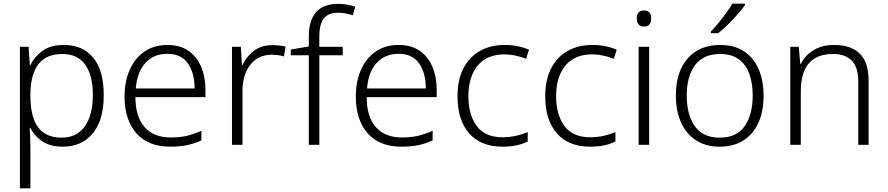

<svg xmlns="http://www.w3.org/2000/svg" viewBox="-20 -786 4817 1042"><path d="M327 -542Q429 -542 486 -473Q543 -404 543 -269Q543 -134 483.5 -62Q424 10 321 10Q251 10 208 -20Q165 -50 145 -92H141Q143 -67 144 -37.5Q145 -8 145 17V236H88V-532H135L142 -433H145Q165 -476 209 -509Q253 -542 327 -542ZM319 -493Q230 -493 188 -437Q146 -381 145 -276V-266Q145 -152 186.5 -95.5Q228 -39 315 -39Q397 -39 440.5 -100.5Q484 -162 484 -270Q484 -377 442.5 -435Q401 -493 319 -493Z M889 -542Q957 -542 1002.5 -510.5Q1048 -479 1071.5 -424Q1095 -369 1095 -298V-259H715Q715 -153 764.5 -96.5Q814 -40 906 -40Q955 -40 992 -48.5Q1029 -57 1073 -76V-24Q1033 -6 994 2Q955 10 904 10Q784 10 720 -63Q656 -136 656 -262Q656 -343 683.5 -406Q711 -469 763 -505.5Q815 -542 889 -542ZM888 -494Q815 -494 769.5 -445Q724 -396 717 -306H1036Q1036 -390 999.5 -442Q963 -494 888 -494Z M1458 -541Q1497 -541 1530 -533L1521 -480Q1489 -489 1455 -489Q1382 -489 1339 -435Q1296 -381 1296 -292V0H1239V-532H1287L1293 -433H1296Q1316 -478 1357 -509.5Q1398 -541 1458 -541Z M1840 -486H1713V0H1656V-486H1558V-517L1656 -534V-587Q1656 -765 1815 -765Q1843 -765 1866 -760.5Q1889 -756 1908 -750L1895 -703Q1877 -709 1856.5 -713Q1836 -717 1816 -717Q1762 -717 1737.5 -686Q1713 -655 1713 -587V-532H1840Z M2144 -542Q2212 -542 2257.5 -510.5Q2303 -479 2326.5 -424Q2350 -369 2350 -298V-259H1970Q1970 -153 2019.5 -96.5Q2069 -40 2161 -40Q2210 -40 2247 -48.5Q2284 -57 2328 -76V-24Q2288 -6 2249 2Q2210 10 2159 10Q2039 10 1975 -63Q1911 -136 1911 -262Q1911 -343 1938.5 -406Q1966 -469 2018 -505.5Q2070 -542 2144 -542ZM2143 -494Q2070 -494 2024.5 -445Q1979 -396 1972 -306H2291Q2291 -390 2254.5 -442Q2218 -494 2143 -494Z M2707 10Q2590 10 2526.5 -62Q2463 -134 2463 -263Q2463 -353 2495 -415Q2527 -477 2584.5 -509.5Q2642 -542 2719 -542Q2757 -542 2791 -535Q2825 -528 2851 -516L2835 -467Q2808 -478 2777 -484.5Q2746 -491 2718 -491Q2623 -491 2572.5 -430Q2522 -369 2522 -264Q2522 -164 2567 -102.5Q2612 -41 2707 -41Q2746 -41 2781 -49Q2816 -57 2844 -69V-18Q2818 -5 2784.5 2.5Q2751 10 2707 10Z M3183 10Q3066 10 3002.5 -62Q2939 -134 2939 -263Q2939 -353 2971 -415Q3003 -477 3060.5 -509.5Q3118 -542 3195 -542Q3233 -542 3267 -535Q3301 -528 3327 -516L3311 -467Q3284 -478 3253 -484.5Q3222 -491 3194 -491Q3099 -491 3048.5 -430Q2998 -369 2998 -264Q2998 -164 3043 -102.5Q3088 -41 3183 -41Q3222 -41 3257 -49Q3292 -57 3320 -69V-18Q3294 -5 3260.5 2.5Q3227 10 3183 10Z M3475 -729Q3514 -729 3514 -686Q3514 -642 3475 -642Q3436 -642 3436 -686Q3436 -729 3475 -729ZM3503 -532V0H3446V-532Z M4124 -267Q4124 -183 4096.5 -121Q4069 -59 4015.5 -24.5Q3962 10 3885 10Q3811 10 3758 -24Q3705 -58 3676.5 -120.5Q3648 -183 3648 -267Q3648 -396 3712 -469Q3776 -542 3889 -542Q3965 -542 4017.5 -507.5Q4070 -473 4097 -411Q4124 -349 4124 -267ZM3707 -267Q3707 -164 3750.5 -101.5Q3794 -39 3886 -39Q3979 -39 4022 -102Q4065 -165 4065 -267Q4065 -333 4047 -384Q4029 -435 3990 -464Q3951 -493 3888 -493Q3798 -493 3752.5 -433Q3707 -373 3707 -267ZM4023 -758Q4008 -737 3983.5 -709Q3959 -681 3931 -653.5Q3903 -626 3878 -606H3838V-615Q3857 -634 3879 -661Q3901 -688 3921.5 -716Q3942 -744 3955 -766H4023Z M4507 -542Q4598 -542 4646 -495Q4694 -448 4694 -348V0H4638V-344Q4638 -420 4603 -456.5Q4568 -493 4501 -493Q4326 -493 4326 -290V0H4269V-532H4315L4323 -440H4327Q4348 -484 4394 -513Q4440 -542 4507 -542Z"/></svg>

Font: Noto Sans Gurmukhi UI Light
Style: Regular
Weight: 300
Designer: Jelle Bosma - Monotype Design Team
Foundry: Monotype Imaging Inc.
Version: Version 2.004; ttfautohint (v1.8.4.7-5d5b)